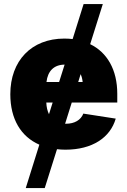

<svg xmlns="http://www.w3.org/2000/svg" viewBox="-20 -748 644 972"><path d="M110.4 204.1H206.5L268.6 7.3C282.2 8.8 296.4 9.8 311 9.8C447.3 9.8 538.1 -51.3 565.9 -147.5L401.9 -172.9C389.2 -140.1 356.9 -121.6 314.5 -121.6H309.6L343.3 -229H573.7V-273.4C573.7 -395.5 522 -482.9 436.5 -524.4L500.5 -727.5H403.3L347.7 -550.3C334 -551.8 320.3 -552.7 305.7 -552.7C138.7 -552.7 32.2 -439.9 32.2 -271C32.2 -145.5 85.9 -56.2 179.2 -15.6ZM214.4 -229H246.6L228 -169.9C220.2 -185.5 215.3 -205.6 214.4 -229ZM215.3 -333C221.7 -388.2 252.9 -420.4 307.1 -420.9L279.3 -333ZM376 -333 388.2 -372.6C393.6 -360.8 397 -347.7 398.4 -333Z"/></svg>

Font: Raveo ExtraBold
Style: Regular
Weight: 800
Designer: Jakub Foglar, Rasmus Andersson (Inter)
Foundry: Jakubfoglar.com
Version: Version 1.100;Glyphs 3.2.3 (3260)